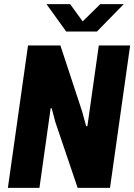

<svg xmlns="http://www.w3.org/2000/svg" viewBox="-20 -905 647 925"><path d="M18 0 115 -686H271L376 -367L395 -297H401L456 -686H607L510 0H354L246 -319L229 -384L224 -383L170 0ZM299 -753 204 -885H318L392 -783H359L463 -885H576L447 -753Z"/></svg>

Font: Chivo Mono
Style: Bold Italic
Weight: 700
Italic angle: -8.05°
Monospace: yes
Version: Version 1.008